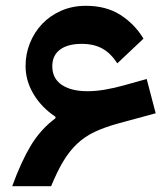

<svg xmlns="http://www.w3.org/2000/svg" viewBox="-20 -641 569 661"><path d="M22 0Q53 -85 86.5 -140.5Q120 -196 171 -234V-239Q123 -271 95.5 -317Q68 -363 68 -414Q68 -455 83 -492.5Q98 -530 125 -558.5Q152 -587 190.5 -604Q229 -621 276 -621Q345 -621 394 -590Q443 -559 474 -508L384 -423Q361 -458 332 -474Q303 -490 261 -490Q213 -490 186.5 -470Q160 -450 160 -413Q160 -371 192.5 -349Q225 -327 281 -327Q310 -327 342 -332.5Q374 -338 406 -347L485 -369L516 -251L387 -216Q340 -203 306 -187Q272 -171 245.5 -146Q219 -121 198 -86Q177 -51 156 0Z"/></svg>

Font: IBM Plex Arabic SemiBold
Style: Regular
Weight: 600
Designer: Mike Abbink, Paul van der Laan, Pieter van Rosmalen, Wael Morcos, Khajak Apelian
Foundry: Bold Monday
Version: Version 1.0